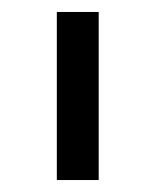

<svg xmlns="http://www.w3.org/2000/svg" viewBox="-20 -720 260 321"><path d="M75 -419V-700H145V-419Z"/></svg>

Font: MuseoModerno Thin Light
Style: Regular
Weight: 300
Version: Version 1.003